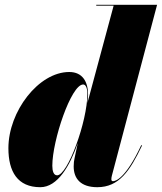

<svg xmlns="http://www.w3.org/2000/svg" viewBox="-20 -770 674 800"><path d="M347 -375C347 -428.5 324.5 -470 268.5 -470C140.5 -470 15 -305.5 15 -152.5C15 -55 53 10 148 10C220 10 271.5 -79.5 304 -173.5L290.5 -110C288.5 -101.5 287 -91 287 -76.5C287 -25.5 316.5 10 385.5 10C476 10 521.5 -58 572 -164L568.5 -165C503 -25.5 461.5 -15 450.5 -15C445 -15 444 -19.5 444 -23C444 -27.5 444.5 -31.5 446 -37.5L634.5 -750H381V-746.5H453.5L344 -340C346 -355 347 -367 347 -375ZM344 -378.5C344 -264 262 -39.5 218 -39.5C203.5 -39.5 198 -57 198 -79.5C198 -184.5 276.5 -418 326.5 -418C336.5 -418 344 -405 344 -378.5Z"/></svg>

Font: Bodoni* 48pt Fatface
Style: Italic
Weight: 900
Italic angle: -13°
Version: Version 2.3